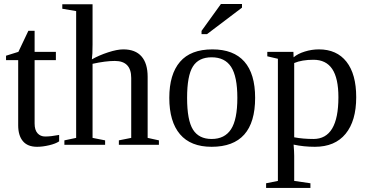

<svg xmlns="http://www.w3.org/2000/svg" viewBox="-20 -715 1818 948"><path d="M163.1 9.8Q116.2 9.8 93 -18.1Q69.8 -45.9 69.8 -96.2V-418H9.8V-439.9L70.8 -459L120.1 -563H150.9V-459H255.9V-418H150.9V-105Q150.9 -73.2 165.3 -57.1Q179.7 -41 203.1 -41Q231.4 -41 272 -48.8V-17.1Q254.9 -5.4 222.7 2.2Q190.4 9.8 163.1 9.8Z M437 -495.1Q437 -444.3 433.6 -421.9Q468.8 -441.9 513.4 -456.5Q558.1 -471.2 588.9 -471.2Q648.4 -471.2 678.7 -436.5Q709 -401.9 709 -335.9V-34.2L764.6 -22V0H566.9V-22L627.9 -34.2V-330.1Q627.9 -414.1 546.9 -414.1Q501 -414.1 437 -399.9V-34.2L499 -22V0H297.9V-22L356 -34.2V-660.2L287.6 -671.9V-693.8H437Z M1239.7 -231.9Q1239.7 9.8 1024.9 9.8Q921.4 9.8 868.7 -52.2Q815.9 -114.3 815.9 -231.9Q815.9 -348.1 868.7 -409.7Q921.4 -471.2 1028.8 -471.2Q1133.3 -471.2 1186.5 -410.9Q1239.7 -350.6 1239.7 -231.9ZM1151.9 -231.9Q1151.9 -337.4 1121.1 -384.8Q1090.3 -432.1 1024.9 -432.1Q960.9 -432.1 932.4 -386.7Q903.8 -341.3 903.8 -231.9Q903.8 -121.1 932.9 -75Q961.9 -28.8 1024.9 -28.8Q1089.4 -28.8 1120.6 -76.7Q1151.9 -124.5 1151.9 -231.9ZM975.1 -546.4V-562.5L1070.8 -695.3H1174.8V-677.2L1002 -546.4Z M1352.1 -424.8 1299.8 -437V-459H1428.7L1429.7 -432.1Q1450.2 -449.7 1484.6 -460.4Q1519 -471.2 1554.7 -471.2Q1642.6 -471.2 1690.7 -410.2Q1738.8 -349.1 1738.8 -234.9Q1738.8 -118.2 1686.3 -54.2Q1633.8 9.8 1534.7 9.8Q1479.5 9.8 1429.7 -1Q1432.6 34.2 1432.6 54.2V178.2L1512.7 189.9V212.9H1293.9V189.9L1352.1 178.2ZM1650.9 -234.9Q1650.9 -328.6 1620.4 -374.3Q1589.8 -419.9 1527.8 -419.9Q1470.7 -419.9 1432.6 -403.8V-37.1Q1476.1 -28.8 1527.8 -28.8Q1650.9 -28.8 1650.9 -234.9Z"/></svg>

Font: Tinos
Style: Regular
Weight: 400
Designer: Steve Matteson
Foundry: Monotype Imaging Inc.
Version: Version 1.23